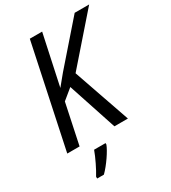

<svg xmlns="http://www.w3.org/2000/svg" viewBox="-221 -826 1034 1160"><g transform="rotate(-30 295.5 -246.5)"><path d="M26 0H112L171 -280L243 -339L355 0H449L312 -395L591 -714H490L248 -437L188 -364L263 -714H177ZM107 208V221H154C195 181 245 107 258 71V61H178C163 104 128 175 107 208Z"/></g></svg>

Font: Noto Sans SemiCondensed
Style: Italic
Weight: 400
Width: 4
Italic angle: -12°
Designer: Monotype Design Team
Foundry: Monotype Imaging Inc.
Version: Version 2.013